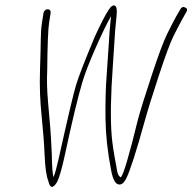

<svg xmlns="http://www.w3.org/2000/svg" viewBox="-20 -728 729 728"><path d="M160.8 -693C157.1 -693 153.7 -691.7 150.6 -689C147.5 -686.3 145.7 -683 145 -679L139.3 -643C136.4 -624.3 134.8 -603 134.6 -579.1C134.4 -555.2 133.4 -515.1 131.6 -458.9C129.8 -402.6 131.8 -346.6 137.6 -290.8C143.4 -234.9 147.3 -183.9 149.3 -137.7C151.3 -91.5 155.9 -59.6 163.2 -42C169.6 -13.3 180.7 -11.9 196.5 -38C205.1 -54.8 215.3 -90.5 227 -145.1C253.9 -270.5 275.8 -361.4 292.7 -417.9C302.2 -449.8 318.9 -492.7 342.6 -546.5C366.4 -600.3 385.9 -640.5 401.1 -667C400.6 -660.3 399.5 -650.2 398 -636.5C396.4 -622.8 394.7 -599.3 392.8 -566C390.9 -532.7 388.1 -491.4 384.4 -442.3C380.6 -393.2 379.2 -338.1 380 -277C380.9 -215.9 387.9 -151.6 401.1 -84C408.3 -42.6 420.6 -24.2 438.1 -29C445.4 -31 452.4 -38.7 459 -52C471.8 -77.1 496.3 -151 530 -273.5C539.4 -307.8 556.7 -363.3 581.8 -440C607 -516.7 625.9 -567.5 638.5 -592.5C651.1 -617.5 662.1 -638.7 671.6 -656L686.8 -683C691.4 -691 689.7 -696.7 681.5 -700C673.4 -703.3 667.3 -700.7 663.3 -692L648.1 -666C638.7 -648.7 627.4 -626.8 614.3 -600.5C601.1 -574.2 581.7 -522.3 556.1 -445C530.6 -367.7 513 -311.7 503.6 -277C468.9 -135.1 447 -61.5 437.9 -56C436.8 -55.3 434.3 -57.5 430.4 -62.5C426.5 -67.5 423.6 -78.4 421.5 -95C411.9 -144.8 405.8 -184.1 403.5 -213C398.2 -277.8 399.7 -366.9 408 -480.5C409.9 -506.8 411.4 -529.7 412.5 -549C415 -595.4 418 -633.6 421.6 -663.5C425.1 -693.5 421.7 -708.1 411.3 -707.5C405.8 -707.2 399.8 -702.3 393.5 -693C379.5 -672.2 361.4 -637.2 339.1 -588C301.7 -498.6 278.1 -437.8 268.3 -405.5C258.6 -373.2 236.4 -279.4 201.9 -124C194.9 -92.7 188.6 -70 182.9 -56C178.9 -69.6 177.1 -99.1 176.3 -144.7C174.3 -190.2 172.3 -223.2 170.6 -243.5C168.8 -263.8 166 -296.5 162.1 -341.5C158.2 -386.5 157.2 -425.3 159 -458C159.9 -555.8 162.3 -617.4 166.3 -643L172 -679C172.7 -683 171.9 -686.3 169.6 -689C167.4 -691.7 164.4 -693 160.8 -693Z"/></svg>

Font: Proton
Style: BdCndIt
Weight: 500
Version: Version 1.017